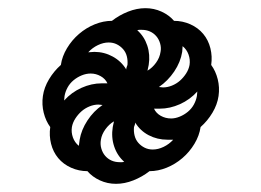

<svg xmlns="http://www.w3.org/2000/svg" viewBox="-20 -575 640 470"><path d="M273 -178Q276 -178 278.5 -178Q281 -178 284 -179Q267 -194 259.5 -216.5Q252 -239 256 -264L259 -278Q247 -271 238 -258.5Q229 -246 227 -233Q225 -222 228 -211.5Q231 -201 237.5 -193.5Q244 -186 253 -182Q262 -178 273 -178ZM289 -405Q289 -408 290 -410.5Q291 -413 292 -416Q293 -427 290.5 -437Q288 -447 281.5 -454.5Q275 -462 266 -466.5Q257 -471 246 -471Q233 -471 219.5 -464.5Q206 -458 196 -447Q200 -447 203.5 -447.5Q207 -448 211 -448Q235 -448 256 -436.5Q277 -425 289 -405ZM341 -402Q353 -409 362 -421.5Q371 -434 373 -448Q375 -458 372 -468.5Q369 -479 362.5 -486.5Q356 -494 347 -498Q338 -502 327 -502Q324 -502 321.5 -502Q319 -502 316 -501Q333 -486 340.5 -463.5Q348 -441 344 -416ZM399 -285Q409 -285 420 -289.5Q431 -294 440 -301.5Q449 -309 454.5 -319Q460 -329 462 -340Q462 -343 462.5 -345.5Q463 -348 463 -351Q445 -331 420.5 -320Q396 -309 371 -309H357Q362 -298 373.5 -291.5Q385 -285 399 -285ZM137 -329Q155 -349 179.5 -360Q204 -371 229 -371H243Q238 -382 226.5 -388.5Q215 -395 202 -395Q191 -395 180 -390.5Q169 -386 160 -378.5Q151 -371 145.5 -361Q140 -351 138 -340Q138 -337 137.5 -334.5Q137 -332 137 -329ZM173 -218 175 -233Q179 -257 194 -280Q209 -303 231 -318Q228 -318 226 -318.5Q224 -319 221 -319Q210 -319 199 -314.5Q188 -310 179.5 -302.5Q171 -295 164.5 -285Q158 -275 156 -264Q154 -251 158.5 -238.5Q163 -226 173 -218ZM354 -209Q367 -209 380.5 -215.5Q394 -222 404 -233H390Q365 -233 344 -244Q323 -255 311 -275Q311 -272 310 -269.5Q309 -267 308 -264Q307 -253 309.5 -243Q312 -233 318.5 -225.5Q325 -218 334 -213.5Q343 -209 354 -209ZM379 -361Q390 -361 401 -365.5Q412 -370 420.5 -377.5Q429 -385 435.5 -395Q442 -405 444 -416Q446 -429 441.5 -441.5Q437 -454 427 -462Q427 -458 426.5 -454.5Q426 -451 426 -448Q422 -423 406.5 -400Q391 -377 369 -362Q372 -362 374 -361.5Q376 -361 379 -361ZM264 -125Q243 -125 224.5 -133.5Q206 -142 194 -156Q173 -156 154 -164.5Q135 -173 122.5 -188Q110 -203 105 -223Q100 -243 103 -264Q92 -279 87 -299Q82 -319 85 -340Q88 -361 100 -381Q112 -401 129 -416Q132 -437 144 -457Q156 -477 173.5 -492Q191 -507 212 -515.5Q233 -524 254 -524Q272 -538 293.5 -546.5Q315 -555 336 -555Q357 -555 375.5 -546.5Q394 -538 406 -524Q427 -524 446 -515.5Q465 -507 477.5 -492Q490 -477 495 -457Q500 -437 497 -416Q508 -401 513 -381Q518 -361 515 -340Q512 -319 500 -299Q488 -279 471 -264Q468 -243 456 -223Q444 -203 426.5 -188Q409 -173 388 -164.5Q367 -156 346 -156Q328 -142 306.5 -133.5Q285 -125 264 -125Z"/></svg>

Font: Iosevka Md Ex Obl
Style: Regular
Weight: 500
Width: 7
Italic angle: -9°
Monospace: yes
Designer: Belleve Invis
Foundry: Belleve Invis
Version: Version 32.5.0; ttfautohint (v1.8.4)